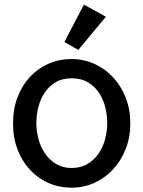

<svg xmlns="http://www.w3.org/2000/svg" viewBox="-20 -787 638 856"><path d="M561 -236.8Q561 -175.3 540.5 -123Q520 -70.8 484.4 -32.2Q448.7 6.3 400.9 28.1Q353 49.8 298.8 49.8Q244.6 49.8 197.3 29.3Q149.9 8.8 114.5 -29.1Q79.1 -66.9 58.6 -119.6Q38.1 -172.4 38.1 -236.8Q38.1 -301.8 58.6 -354.7Q79.1 -407.7 114.5 -445.3Q149.9 -482.9 197.3 -503.4Q244.6 -523.9 298.8 -523.9Q353 -523.9 400.9 -502.2Q448.7 -480.5 484.4 -442.1Q520 -403.8 540.5 -351.3Q561 -298.8 561 -236.8ZM458 -237.8Q458 -272.9 449.2 -308.8Q440.4 -344.7 421.4 -373.3Q402.3 -401.9 372.1 -419.9Q341.8 -438 298.8 -438Q257.3 -438 227.5 -419.9Q197.8 -401.9 178.7 -373.3Q159.7 -344.7 150.9 -308.8Q142.1 -272.9 142.1 -237.8Q142.1 -202.6 151.6 -167Q161.1 -131.3 180.7 -102.8Q200.2 -74.2 229.7 -56.2Q259.3 -38.1 298.8 -38.1Q340.3 -38.1 370.4 -56.2Q400.4 -74.2 419.9 -102.8Q439.5 -131.3 448.7 -167Q458 -202.6 458 -237.8ZM452.1 -712.4 329.1 -564.5 267.1 -599.6 354 -766.6Z"/></svg>

Font: McLaren
Style: Regular
Weight: 400
Designer: Astigmatic (AOETI)
Foundry: Astigmatic (AOETI)
Version: Version 1.000